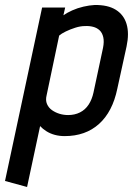

<svg xmlns="http://www.w3.org/2000/svg" viewBox="-21 -531 530 766"><path d="M447 -177 484 -346Q495 -398 484 -435Q473 -472 441 -492Q409 -512 356 -511Q336 -510 312 -504.5Q288 -499 267 -489.5Q246 -480 232 -470L239 -501H147L-1 191L87 215L139 -28Q149 -17 164 -7.5Q179 2 197.5 7Q216 12 237 12Q320 12 374 -36.5Q428 -85 447 -177ZM390 -340 352 -162Q346 -134 332.5 -113.5Q319 -93 298 -82.5Q277 -72 251 -72Q233 -72 216.5 -77Q200 -82 186.5 -91.5Q173 -101 166.5 -116Q160 -131 165 -151L215 -389Q224 -397 241.5 -405.5Q259 -414 279.5 -420.5Q300 -427 318 -427Q335 -428 350.5 -424Q366 -420 376.5 -410Q387 -400 391 -382.5Q395 -365 390 -340Z"/></svg>

Font: Advent Pro SemiBold
Style: Italic
Weight: 600
Italic angle: -12°
Version: Version 3.000